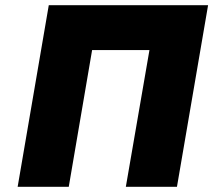

<svg xmlns="http://www.w3.org/2000/svg" viewBox="-20 -720 822 740"><path d="M556 -527 465 0H662L782 -700H168L48 0H245L335 -527Z"/></svg>

Font: Jost ExtraBold
Style: Italic
Weight: 800
Italic angle: -5°
Version: Version 3.710